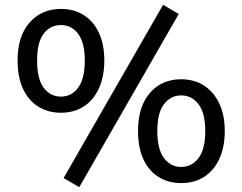

<svg xmlns="http://www.w3.org/2000/svg" viewBox="-20 -751 1005 797"><path d="M309 26 244 -12 657 -731 722 -693ZM233 -283Q179 -283 138 -309Q97 -335 75 -383.5Q53 -432 53 -500Q53 -601 103 -657.5Q153 -714 233 -714Q287 -714 327.5 -688.5Q368 -663 390.5 -615Q413 -567 413 -500Q413 -433 390.5 -384Q368 -335 327.5 -309Q287 -283 233 -283ZM233 -350Q277 -350 304.5 -387Q332 -424 332 -500Q332 -574 304.5 -610.5Q277 -647 233 -647Q189 -647 161.5 -611.5Q134 -576 134 -500Q134 -423 161.5 -386.5Q189 -350 233 -350ZM732 9Q679 9 638 -16.5Q597 -42 575 -90.5Q553 -139 553 -207Q553 -309 602.5 -365.5Q652 -422 732 -422Q786 -422 826.5 -396Q867 -370 890 -322Q913 -274 913 -207Q913 -140 890.5 -91.5Q868 -43 827.5 -17Q787 9 732 9ZM732 -58Q776 -58 804 -94.5Q832 -131 832 -207Q832 -282 804 -318.5Q776 -355 732 -355Q689 -355 661 -319Q633 -283 633 -207Q633 -131 661 -94.5Q689 -58 732 -58Z"/></svg>

Font: Nunito Sans 7pt Medium
Style: Regular
Weight: 500
Designer: Vernon Adams
Foundry: Vernon Adams
Version: Version 3.101;gftools[0.9.27]